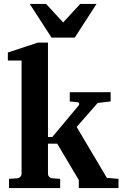

<svg xmlns="http://www.w3.org/2000/svg" viewBox="-20 -957 632 977"><path d="M583 0H380.9V-41L271 -226.1H224.1V-73.2Q224.1 -64 230.2 -57.4Q236.3 -50.8 246.1 -49.8L286.1 -46.9V0H25.9V-46.9L67.9 -49.8Q77.1 -50.8 83.5 -57.4Q89.8 -64 89.8 -73.2V-648.9H20V-689.9L172.9 -740.2H224.1V-259.8H246.1L379.9 -419.9Q384.8 -425.3 382.6 -430.9Q380.4 -436.5 373 -437L335 -440.9V-487.8H543V-440.9L477.1 -433.1L370.1 -311L523.9 -51.8L583 -46.9ZM471.2 -937 360.4 -765.6H242.2L131.3 -937H214.4L301.3 -842.8L388.2 -937Z"/></svg>

Font: Charis
Style: Bold
Weight: 700
Designer: Walt Agee, Miriam Martin, Annie Olsen, Victor Gaultney, Lorna Priest, Alan Ward, Bob Hallissy, Martin Hosken, Sharon Cor
Foundry: SIL Global
Version: Version 7.000